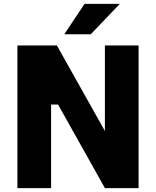

<svg xmlns="http://www.w3.org/2000/svg" viewBox="-20 -972 806 992"><path d="M312 -795 417 -952H599L449 -795ZM70 0V-737H274L522 -295V-737H696V0H522L280 -432H244V0Z"/></svg>

Font: Tomorrow
Style: Bold
Weight: 700
Designer: Tony de Marco, Monica Rizzolli
Foundry: Just in Type
Version: Version 2.002